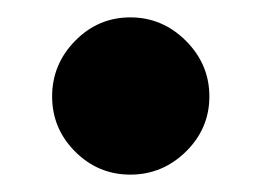

<svg xmlns="http://www.w3.org/2000/svg" viewBox="-20 -406 301 221"><path d="M130 -205Q93 -205 66.5 -231.5Q40 -258 40 -295Q40 -332 66.5 -359Q93 -386 130 -386Q167 -386 194 -359Q221 -332 221 -295Q221 -258 194 -231.5Q167 -205 130 -205Z"/></svg>

Font: Palanquin Dark
Style: Bold
Weight: 700
Designer: Pria Ravichandran
Version: Version 1.000